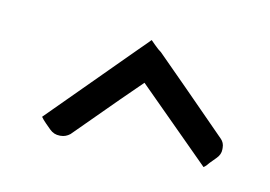

<svg xmlns="http://www.w3.org/2000/svg" viewBox="-33 -756 306 218"><g transform="rotate(10 120.0 -647.0)"><path d="M198.2 -593.8Q170.9 -621.1 116.2 -675.8Q111.3 -681.6 111.3 -688.5Q111.3 -695.3 116.2 -701.2Q118.2 -703.1 122.1 -707Q126 -710.9 127.9 -712.9Q127.9 -712.9 132.8 -708Q137.7 -703.1 140.6 -701.2Q168.9 -672.9 224.6 -616.2Q228.5 -612.3 228.5 -606.4Q228.5 -605.5 228.5 -604.5Q228.5 -598.6 223.6 -593.8Q220.7 -590.8 216.8 -586.9Q213.9 -583 210.9 -581.1Q210.9 -581.1 207 -585Q203.1 -588.9 200.2 -591.8Q199.2 -592.8 198.2 -593.8ZM32.2 -617.2Q59.6 -644.5 115.2 -700.2Q120.1 -705.1 127 -705.1Q134.8 -705.1 139.6 -700.2Q142.6 -697.3 145.5 -693.4Q149.4 -690.4 152.3 -687.5Q152.3 -687.5 147.5 -682.6Q142.6 -677.7 139.6 -674.8Q111.3 -647.5 55.7 -591.8Q50.8 -587.9 44.9 -587.9Q44.9 -587.9 43.9 -587.9Q37.1 -587.9 32.2 -592.8Q29.3 -595.7 26.4 -598.6Q22.5 -602.5 20.5 -605.5Q20.5 -605.5 24.4 -609.4Q28.3 -613.3 31.2 -616.2Q31.2 -616.2 32.2 -617.2Z"/></g></svg>

Font: Citrica
Style: Regular
Weight: 400
Designer: Mario Otalvaro
Version: Version 1.0